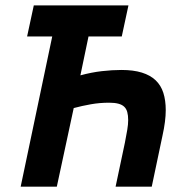

<svg xmlns="http://www.w3.org/2000/svg" viewBox="-20 -696 696 716"><path d="M310.1 -560.1 279.8 -415Q321.3 -426.3 359.9 -430.7Q398.4 -435.1 433.1 -435.1Q477.5 -435.1 509 -425.3Q540.5 -415.5 560.3 -396.7Q580.1 -377.9 589.1 -349.9Q598.1 -321.8 598.1 -285.2Q598.1 -244.6 585.9 -189.9L545.9 0H411.1L445.8 -164.1Q451.2 -191.4 454.6 -211.9Q458 -232.4 458 -248Q458 -265.6 454.6 -278.1Q451.2 -290.5 443.1 -298.1Q435.1 -305.7 421.4 -309.3Q407.7 -313 387.2 -313Q351.6 -313 318.6 -307.1Q285.6 -301.3 254.9 -293L191.9 0H57.1L174.8 -560.1H81.1L106 -675.8H459L434.1 -560.1Z"/></svg>

Font: Clear Sans
Style: Bold Italic
Weight: 700
Italic angle: -12°
Foundry: Intel Corporation
Version: Version 1.00